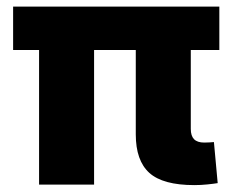

<svg xmlns="http://www.w3.org/2000/svg" viewBox="-20 -549 692 571"><path d="M558.1 1.5Q464.4 1.5 424.1 -34.9Q383.8 -71.3 383.8 -149.4V-495.1H547.4V-165.5Q547.4 -145 557.1 -135Q566.9 -125 587.4 -125Q595.2 -125 603.3 -125.5Q611.3 -126 616.2 -126.5L627.4 -4.4Q615.2 -2.4 596.4 -0.5Q577.6 1.5 558.1 1.5ZM96.2 0V-495.1H259.8V0ZM19 -400.4V-529.3H632.3V-400.4Z"/></svg>

Font: Inter 24pt ExtraBold
Style: Regular
Weight: 800
Designer: Rasmus Andersson
Foundry: rsms
Version: Version 4.001;git-66647c0bb